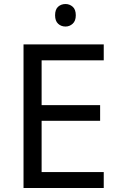

<svg xmlns="http://www.w3.org/2000/svg" viewBox="-20 -935 596 955"><path d="M496 0H97V-714H496V-635H187V-412H478V-334H187V-79H496ZM306 -915Q326 -915 341.5 -901.5Q357 -888 357 -859Q357 -831 341.5 -817Q326 -803 306 -803Q284 -803 269 -817Q254 -831 254 -859Q254 -888 269 -901.5Q284 -915 306 -915Z"/></svg>

Font: Noto Sans Mongolian
Style: Regular
Weight: 400
Designer: Monotype Design Team
Foundry: Monotype Imaging Inc.
Version: Version 3.001; ttfautohint (v1.8.4.7-5d5b)